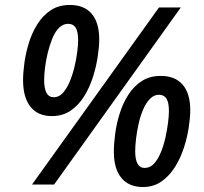

<svg xmlns="http://www.w3.org/2000/svg" viewBox="-20 -744 822 774"><path d="M109 0 621 -714H709L198 0ZM189 -276Q133 -276 103 -313.5Q73 -351 73 -421Q73 -452 78.5 -491.5Q84 -531 96.5 -571.5Q109 -612 131 -647Q153 -682 185 -703Q217 -724 262 -724Q319 -724 349.5 -688.5Q380 -653 380 -585Q380 -556 374 -516Q368 -476 355 -434.5Q342 -393 320 -357Q298 -321 265.5 -298.5Q233 -276 189 -276ZM197 -352Q218 -352 234 -370Q250 -388 261.5 -416Q273 -444 280.5 -475.5Q288 -507 291.5 -535.5Q295 -564 295 -581Q295 -617 285 -632.5Q275 -648 255 -648Q234 -648 218 -632Q202 -616 191 -589Q180 -562 172.5 -531Q165 -500 161.5 -471.5Q158 -443 158 -421Q158 -387 167.5 -369.5Q177 -352 197 -352ZM556 10Q500 10 469.5 -26.5Q439 -63 439 -132Q439 -165 444.5 -206Q450 -247 463 -288Q476 -329 498 -363Q520 -397 552 -417.5Q584 -438 628 -438Q686 -438 716.5 -402.5Q747 -367 747 -300Q747 -271 741 -231Q735 -191 721.5 -149Q708 -107 685.5 -71Q663 -35 631 -12.5Q599 10 556 10ZM563 -67Q585 -67 601 -84.5Q617 -102 628.5 -130Q640 -158 647 -190Q654 -222 657.5 -250Q661 -278 661 -296Q661 -331 651 -346.5Q641 -362 621 -362Q601 -362 585 -346Q569 -330 557.5 -303.5Q546 -277 539 -246Q532 -215 528.5 -185.5Q525 -156 525 -134Q525 -101 534.5 -84Q544 -67 563 -67Z"/></svg>

Font: Noto Sans Display Medium
Style: Italic
Weight: 500
Italic angle: -12°
Designer: Monotype Design Team
Foundry: Monotype Imaging Inc.
Version: Version 2.003